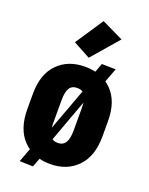

<svg xmlns="http://www.w3.org/2000/svg" viewBox="-147 -816 735 944"><g transform="rotate(20 220.0 -344.0)"><path d="M23.4 -204.6Q23.4 -100.1 77.6 -44.2Q131.8 11.7 219.7 11.7Q308.1 11.7 362.3 -44.2Q416.5 -100.1 416.5 -204.6V-284.2Q416.5 -386.7 362.3 -441.9Q308.1 -497.1 219.7 -497.1Q131.3 -497.1 77.4 -441.9Q23.4 -386.7 23.4 -284.2ZM166.5 -300.3Q166.5 -344.7 178.7 -365.2Q190.9 -385.7 219.7 -385.7Q248 -385.7 260.7 -365.5Q273.4 -345.2 273.4 -300.3V-183.6Q273.4 -139.6 260.3 -119.1Q247.1 -98.6 219.7 -98.6Q192.4 -98.6 179.4 -119.1Q166.5 -139.6 166.5 -183.6ZM75.7 49.3 145.5 51.3 177.2 -29.8 163.1 -31.2 242.2 -248 211.4 -276.4 125.5 -44.9 111.3 -46.4ZM292 -537.6 264.6 -463.9 278.8 -460 211.4 -276.4 242.2 -248 316.4 -448.7 331.1 -446.8 364.7 -536.1ZM130.9 -592.8 220.7 -544.4 341.3 -684.1 228 -738.8Z"/></g></svg>

Font: Roboto Flex
Style: wght 700 wdth 25 opsz 34 GRAD 0.00 slnt 0.00 XTRA 468 XOPQ 96 YOPQ 79 YTLC 514 YTUC 712 YTAS 750 YTDE -203.00 YTFI 738
Weight: 700
Width: 1
Designer: Berlow after Robertson
Foundry: Google
Version: Version 3.100